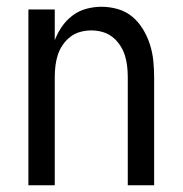

<svg xmlns="http://www.w3.org/2000/svg" viewBox="-20 -548 540 568"><path d="M64 0V-520H142V-429Q150 -450 163 -469Q176 -488 194.5 -502Q213 -516 235.5 -522Q258 -528 280 -528Q305 -528 329 -521Q353 -514 371.5 -498.5Q390 -483 403 -461.5Q416 -440 423.5 -416.5Q431 -393 433.5 -368.5Q436 -344 436 -320V0H358V-320Q358 -337 356 -353.5Q354 -370 349 -385.5Q344 -401 334.5 -415Q325 -429 312 -439Q299 -449 283 -453.5Q267 -458 250 -458Q233 -458 217 -453.5Q201 -449 188 -439Q175 -429 165.5 -415Q156 -401 151 -385.5Q146 -370 144 -353.5Q142 -337 142 -320V0Z"/></svg>

Font: Iosevka Web
Style: Regular
Weight: 400
Monospace: yes
Designer: Belleve Invis
Foundry: Belleve Invis
Version: Version 28.0.3; ttfautohint (v1.8.3)